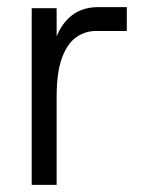

<svg xmlns="http://www.w3.org/2000/svg" viewBox="-20 -519 421 539"><path d="M69 0V-496H139V-417Q155 -456 184 -477.5Q213 -499 256 -499H336V-432H249Q219 -432 194 -414.5Q169 -397 154 -356.5Q139 -316 139 -247V0Z"/></svg>

Font: Host Grotesk Light
Style: Regular
Weight: 300
Designer: Doukan Karapınar
Foundry: Element Type
Version: Version 1.003